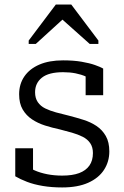

<svg xmlns="http://www.w3.org/2000/svg" viewBox="-20 -812 545 843"><path d="M388 -140Q388 -166 376 -183.5Q364 -201 343 -211.5Q322 -222 296 -229.5Q270 -237 242 -244Q209 -251 177.5 -261Q146 -271 120.5 -288Q95 -305 79.5 -331.5Q64 -358 64 -398Q64 -443 87 -476.5Q110 -510 153 -528.5Q196 -547 257 -547Q303 -547 338 -541Q373 -535 397 -526.5Q421 -518 433 -511V-394H356V-493Q364 -493 370.5 -490Q377 -487 381 -482Q385 -477 387.5 -470Q390 -463 390 -453Q377 -467 357 -476Q337 -485 312 -490Q287 -495 257 -495Q194 -495 164 -471Q134 -447 134 -407Q134 -381 146 -363.5Q158 -346 178.5 -336Q199 -326 226 -318.5Q253 -311 283 -304Q314 -296 346 -286Q378 -276 403.5 -259Q429 -242 444.5 -215Q460 -188 460 -147Q460 -102 436.5 -66Q413 -30 367 -9.5Q321 11 253 11Q207 11 168 4.5Q129 -2 99 -13.5Q69 -25 47 -38V-161H125V-29Q112 -36 104.5 -43Q97 -50 94 -57.5Q91 -65 91 -73Q91 -81 92 -88Q109 -74 133 -63.5Q157 -53 187.5 -47Q218 -41 253 -41Q298 -41 327.5 -52Q357 -63 372.5 -85Q388 -107 388 -140ZM293 -792H225L106 -634V-619H137L284 -753L226 -751L374 -619H412V-634Z"/></svg>

Font: Roboto Serif Light
Style: Regular
Weight: 300
Designer: Greg Gazdowicz
Foundry: Commercial Type
Version: Version 1.008